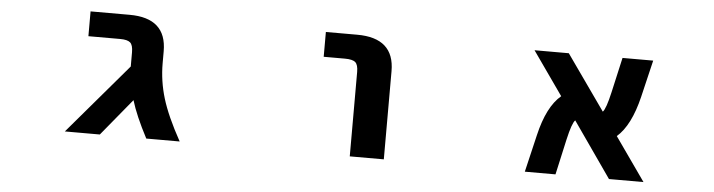

<svg xmlns="http://www.w3.org/2000/svg" viewBox="-39 -674 3078 828"><g transform="rotate(5 1500.0 -260.5)"><path d="M517.6 -363.3Q517.6 -394.5 505.4 -405.3Q493.2 -416 461.9 -416H324.2V-523.4H493.2Q653.3 -523.4 653.3 -379.9V-328.1Q653.3 -251 675.8 -176.8Q698.2 -102.5 755.9 2H611.3Q561.5 -92.8 542 -158.2L410.2 2H258.8L517.6 -301.8V-316.4Z M1342.8 -416V-523.4H1478.5Q1639.6 -523.4 1639.6 -379.9V2H1492.2V-363.3Q1492.2 -394.5 1480 -405.3Q1467.8 -416 1434.6 -416Z M2763.7 2H2614.3L2447.3 -237.3Q2433.6 -224.6 2417 -151.4L2382.8 2H2250L2288.1 -159.2Q2317.4 -285.2 2377.9 -335.9L2246.1 -523.4H2394.5L2562.5 -285.2Q2576.2 -298.8 2592.8 -372.1L2627 -523.4H2759.8L2721.7 -363.3Q2691.4 -237.3 2631.8 -185.5Z"/></g></svg>

Font: GenEi Gothic M Regular
Style: Bold
Weight: 700
Designer: o_tamon (Modified); [Source Han Sans]
Ryoko NISHIZUKA  (kana & ideographs); Paul D. Hunt (Latin, Greek & Cyrillic); Wenl
Version: Version 1.1a;Original Version 1.004